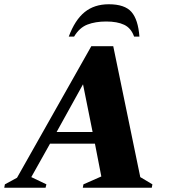

<svg xmlns="http://www.w3.org/2000/svg" viewBox="-65 -882 804 902"><path d="M-45 0 -42 -16 15 -47 364 -665H467L594 -50L651 -16L648 0H324L327 -16L411 -53L381 -207H170L82 -50L153 -16L149 0ZM201 -262H370L325 -486ZM258 -710Q287 -788 332.5 -825Q378 -862 446 -862Q521 -862 552.5 -826Q584 -790 590 -710H565Q551 -750 518.5 -765.5Q486 -781 434 -781Q383 -781 345.5 -766.5Q308 -752 283 -710Z"/></svg>

Font: Spectral ExtraBold
Style: Italic
Weight: 800
Italic angle: -10°
Designer: Jean-Baptiste Levee
Foundry: Production Type
Version: Version 2.001